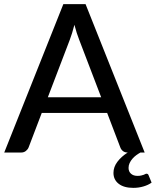

<svg xmlns="http://www.w3.org/2000/svg" viewBox="-20 -738 754 929"><path d="M469.5 -267.5 363 -546Q351.5 -574.5 340 -618Q334.5 -596.5 328.8 -578Q323 -559.5 317.5 -545L211.5 -267.5ZM713.5 145.5Q698 157 674.5 164Q651 171 625 171Q579.5 171 554.2 151.2Q529 131.5 529 98.5Q529 70 548 44.8Q567 19.5 598 0Q584 0 575 -7Q566 -14 562 -25L498.5 -191.5H182L118.5 -25Q115 -15.5 105.5 -7.8Q96 0 82.5 0H0.5L286.5 -718H394L680 0H659.5Q649.5 5.5 639.2 13Q629 20.5 620.8 30Q612.5 39.5 607.2 50.8Q602 62 602 74.5Q602 92 613.8 102.5Q625.5 113 645 113Q656 113 663.2 111.2Q670.5 109.5 675.2 107.8Q680 106 683 104.2Q686 102.5 688.5 102.5Q696 102.5 698.5 109Z"/></svg>

Font: Lato 2
Style: Regular
Weight: 500
Designer: Lukasz Dziedzic with Adam Twardoch and Botio Nikoltchev
Foundry: tyPoland Lukasz Dziedzic
Version: Version 2.015; 2015-08-06; http://www.latofonts.com/